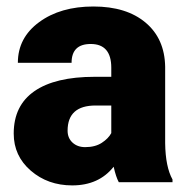

<svg xmlns="http://www.w3.org/2000/svg" viewBox="-20 -558 571 588"><path d="M343.8 0Q335 -16.1 328.1 -47.4Q282.7 9.8 201.2 9.8Q126.5 9.8 74.2 -35.4Q22 -80.6 22 -148.9Q22 -234.9 85.4 -278.8Q148.9 -322.8 270 -322.8H320.8V-350.6Q320.8 -423.3 257.8 -423.3Q199.2 -423.3 199.2 -365.7H34.7Q34.7 -442.4 99.9 -490.2Q165 -538.1 266.1 -538.1Q367.2 -538.1 425.8 -488.8Q484.4 -439.5 485.8 -353.5V-119.6Q486.8 -46.9 508.3 -8.3V0ZM240.7 -107.4Q271.5 -107.4 291.7 -120.6Q312 -133.8 320.8 -150.4V-234.9H272.9Q187 -234.9 187 -157.7Q187 -135.3 202.1 -121.3Q217.3 -107.4 240.7 -107.4Z"/></svg>

Font: Sadagaat-English
Style: Regular
Weight: 900
Designer: Ahmed alsheikh
Foundry: Ahmed alsheikh Design
Version: Version 2.137;January 17, 2018;FontCreator 11.0.0.2408 64-bi